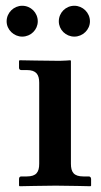

<svg xmlns="http://www.w3.org/2000/svg" viewBox="-20 -645 352 666"><path d="M226 -434 224 -436C224 -436 201 -434 187 -434C151 -434 48 -436 48 -436L46 -434V-410C46 -405 49 -402 54 -402H73C106 -402 116 -386 116 -358V-77C116 -48 106 -33 73 -33H54C49 -33 46 -30 46 -24V-1L48 1C48 1 138 -1 173 -1C212 -1 294 1 294 1L296 -1V-24C296 -30 292 -33 288 -33H269C236 -33 226 -48 226 -77ZM3 -571C3 -542 28 -518 57 -518C87 -518 111 -542 111 -571C111 -601 87 -625 57 -625C28 -625 3 -601 3 -571ZM184 -571C184 -542 208 -518 238 -518C267 -518 292 -542 292 -571C292 -601 267 -625 238 -625C208 -625 184 -601 184 -571Z"/></svg>

Font: Libertinus Serif Semibold
Style: Regular
Weight: 600
Designer: Philipp H. Poll, Khaled Hosny
Foundry: Caleb Maclennan
Version: Version 7.050;RELEASE